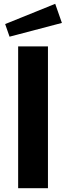

<svg xmlns="http://www.w3.org/2000/svg" viewBox="-20 -985 346 1005"><path d="M75 0H231V-742H75ZM7 -859 30 -793 304 -865 269 -965Z"/></svg>

Font: Cheyenne Sans
Style: Bold
Weight: 700
Designer: The Public Sans project authors (U.S. Web Design System), Libre Franklin designed by Pablo Impallari and Rodrigo Fuenzal
Foundry: The Cheyenne Sans Project Authors
Version: Version 2.007